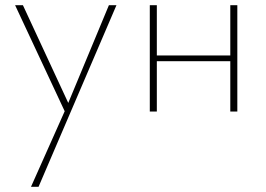

<svg xmlns="http://www.w3.org/2000/svg" viewBox="-20 -428 1021 737"><path d="M233 9 38 -408H68L248 -20ZM398 -408H427L128 289H99L235 -16Z M864 0V-408H891V0ZM555 0V-408H582V0ZM568 -193V-215H877V-193Z"/></svg>

Font: Ysabeau Office Thin
Style: Regular
Weight: 250
Designer: Christian Thalmann (Catharsis Fonts)
Version: Version 2.001;gftools[0.9.30]; featfreeze: tnum,lnum,ss02